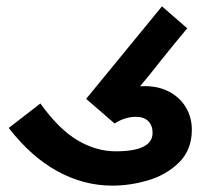

<svg xmlns="http://www.w3.org/2000/svg" viewBox="-20 -575 640 604"><path d="M7.5 -172.5 107 -249.5Q165.5 -168 224.2 -133.5Q283 -99 344 -99Q460 -99 460 -157Q460 -180 446.5 -193.8Q433 -207.5 407.5 -207.5Q373 -207.5 340.5 -186.5L251 -264L489.5 -555L569 -486Q547 -460 524.8 -432.5Q502.5 -405 484.5 -382.5Q449 -337 420.5 -303.5L436.5 -304Q479.5 -304 513 -286Q546.5 -268 565 -236.8Q583.5 -205.5 583.5 -167Q583.5 -104 543.8 -64.5Q504 -25 446.8 -8Q389.5 9 333.5 9Q243.5 9 160.8 -36.2Q78 -81.5 7.5 -172.5Z"/></svg>

Font: JuliaMono ExtraBold
Style: Regular
Weight: 800
Monospace: yes
Designer: cormullion
Foundry: corm
Version: Version 0.055; ttfautohint (v1.8.4)